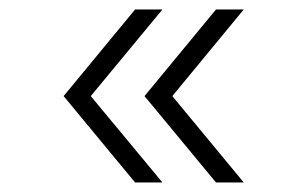

<svg xmlns="http://www.w3.org/2000/svg" viewBox="-20 -483 652 408"><path d="M115.2 -278.8 267.1 -462.9H325.2L172.9 -278.8L325.2 -95.2H267.1ZM287.1 -278.8 439 -462.9H498L346.2 -278.8L498 -95.2H439Z"/></svg>

Font: Oakes Grotesk
Style: Light
Weight: 300
Designer: Samuel Oakes
Foundry: Samuel Oakes
Version: Version 1.0 | wf-rip DC20170320